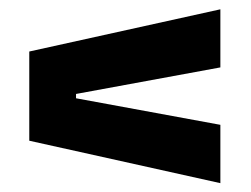

<svg xmlns="http://www.w3.org/2000/svg" viewBox="-20 -520 554 423"><path d="M465.5 -371.5 147.5 -313V-303.5L465.5 -245V-116.5L44.5 -210V-406.5L465.5 -499.5Z"/></svg>

Font: Anek Devanagari Medium
Style: Bold
Weight: 700
Version: Version 1.003